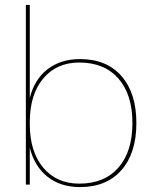

<svg xmlns="http://www.w3.org/2000/svg" viewBox="-20 -750 625 780"><path d="M534 -250Q534 -128 473.5 -59Q413 10 305 10Q226 10 173 -32Q120 -74 101 -150V0H85V-730H101V-352Q120 -428 173.5 -469Q227 -510 305 -510Q413 -510 473.5 -441Q534 -372 534 -250ZM518 -250Q518 -366 461 -431Q404 -496 302 -496Q210 -496 155.5 -431Q101 -366 101 -253V-246Q101 -134 155.5 -69Q210 -4 302 -4Q404 -4 461 -69Q518 -134 518 -250Z"/></svg>

Font: Work Sans Hairline
Style: Regular
Weight: 400
Designer: Wei Huang
Foundry: Wei Huang
Version: Version 1.032